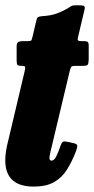

<svg xmlns="http://www.w3.org/2000/svg" viewBox="-23 -672 348 710"><path d="M64.5 -520H79Q92 -520 93.5 -523.5Q95 -527 97.5 -537L111.5 -596.5Q113.5 -605.5 117 -608.2Q120.5 -611 130.5 -612Q167.5 -614 191.5 -623.8Q215.5 -633.5 228 -641.5Q240.5 -650 244.5 -651.2Q248.5 -652.5 267 -652.5Q282 -652.5 287.2 -650Q292.5 -647.5 289.5 -636L266.5 -539Q263.5 -527 264.8 -523.5Q266 -520 278.5 -520H285.5Q296 -520 300.5 -517.5Q305 -515 305 -503V-452Q304.5 -436.5 301.2 -432.5Q298 -428.5 283 -428.5H253.5Q243.5 -428.5 240.8 -424.8Q238 -421 235.5 -412L168 -129Q163.5 -112 160.5 -95Q157.5 -78 168 -78Q177.5 -78 185.8 -95.2Q194 -112.5 201 -133.5Q204.5 -143.5 208.5 -147Q212.5 -150.5 226.5 -147.5L249.5 -142.5Q261.5 -140 262.5 -134Q263.5 -128 258.5 -114Q243 -73.5 224 -43.8Q205 -14 176 2Q147 18 101.5 18Q-30.5 18 3.5 -135.5L68 -408Q70.5 -418 70.2 -423.2Q70 -428.5 58.5 -428.5H55Q45.5 -428.5 42 -431.8Q38.5 -435 38.5 -448.5V-499.5Q38.5 -514 45 -517Q51.5 -520 64.5 -520Z"/></svg>

Font: Besley* Condensed Heavy
Style: Italic
Weight: 800
Width: 3
Italic angle: -13°
Designer: Owen Earl
Foundry: indestructible type*
Version: Version 3.000; ttfautohint (v1.8.3)